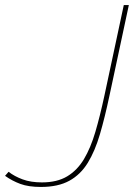

<svg xmlns="http://www.w3.org/2000/svg" viewBox="-52 -729 530 760"><path d="M110 11Q61 11 28.5 -1Q-4 -13 -32 -33L-18 -49Q5 -31 37.5 -19Q70 -7 114 -7Q174 -7 214 -31Q254 -55 280.5 -99.5Q307 -144 325.5 -207Q344 -270 361 -349L438 -709H458L381 -349Q363 -264 343.5 -197.5Q324 -131 295.5 -84.5Q267 -38 222.5 -13.5Q178 11 110 11Z"/></svg>

Font: Raleway Thin Thin
Style: Italic
Weight: 250
Italic angle: -12°
Version: Version 4.026